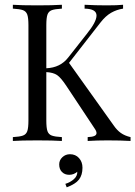

<svg xmlns="http://www.w3.org/2000/svg" viewBox="-20 -591 568 805"><path d="M527.4 -16.1V0Q488.7 -2.4 430.6 -2.4Q387.1 -2.4 347.6 0V-16.1Q366.9 -16.9 375.8 -21Q384.7 -25 384.7 -33.1Q384.7 -41.1 376.6 -52.4L258.9 -229.8Q235.5 -265.3 219.4 -276.2Q203.2 -287.1 174.2 -288.7V-85.5Q174.2 -54.8 179 -41.1Q183.9 -27.4 197.2 -22.6Q210.5 -17.7 239.5 -16.1V0Q202.4 -2.4 137.1 -2.4Q67.7 -2.4 33.9 0V-16.1Q62.9 -17.7 76.2 -22.6Q89.5 -27.4 94.4 -41.1Q99.2 -54.8 99.2 -85.5V-485.5Q99.2 -516.1 94.4 -529.8Q89.5 -543.5 76.2 -548.4Q62.9 -553.2 33.9 -554.8V-571Q67.7 -568.5 137.1 -568.5Q201.6 -568.5 239.5 -571V-554.8Q210.5 -553.2 197.2 -548.4Q183.9 -543.5 179 -529.8Q174.2 -516.1 174.2 -485.5V-304.8Q233.1 -307.3 266.1 -350L343.5 -448.4Q384.7 -499.2 384.7 -525.8Q384.7 -554 334.7 -554.8V-571Q380.6 -568.5 427.4 -568.5Q471.8 -568.5 496 -571V-554.8Q469.4 -550.8 446 -537.5Q422.6 -524.2 400.8 -496L269.4 -327.4L456.5 -65.3Q470.2 -45.2 486.7 -33.5Q503.2 -21.8 527.4 -16.1ZM325.8 112.1Q325.8 142.7 311.3 161.7Q296.8 180.6 259.7 194.4L254 179.8Q275 173.4 289.9 160.1Q304.8 146.8 304 129Q289.5 141.9 270.2 141.9Q251.6 141.9 239.9 130.2Q228.2 118.5 228.2 98.4Q228.2 80.6 241.5 68.1Q254.8 55.6 273.4 55.6Q296.8 55.6 311.3 71.8Q325.8 87.9 325.8 112.1Z"/></svg>

Font: Playfair Display
Style: Regular
Weight: 400
Designer: Claus Eggers Sørensen
Foundry: Claus Eggers Sørensen
Version: Version 1.005; ttfautohint (v1.2) -l 10 -r 42 -G 200 -x 21 -